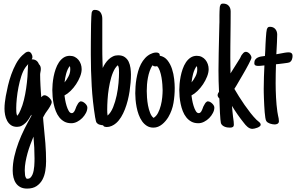

<svg xmlns="http://www.w3.org/2000/svg" viewBox="-20 -698 1675 1086"><path d="M272.5 -121.1Q272.5 -116.2 269.8 -109.6Q267.1 -103 262.9 -95.9Q258.8 -88.9 253.9 -81.5Q249 -74.2 244.6 -68.4L237.3 -58.1L230 -45.4L223.6 -33.7Q224.1 -23.9 225.1 -12.7Q226.1 -1.5 227.1 8.8Q232.4 59.1 236.6 111.3Q240.7 163.6 240.7 213.9Q240.7 240.7 236.3 268.3Q231.9 295.9 220 318.1Q208 340.3 187 354.5Q166 368.7 133.3 368.7Q110.8 368.7 95.2 360.4Q79.6 352.1 70.1 338.1Q60.5 324.2 56.2 305.7Q51.8 287.1 51.8 267.1Q51.8 227.5 61 187Q70.3 146.5 85.2 106.9Q100.1 67.4 119.1 29.5Q138.2 -8.3 157.7 -43Q157.7 -43.9 157.7 -45.2Q157.7 -46.4 157.2 -49.3Q150.9 -37.6 142.8 -25.1Q134.8 -12.7 124.8 -2.9Q114.7 6.8 102.8 13.2Q90.8 19.5 76.2 19.5Q55.7 19.5 42 9.8Q28.3 0 20.3 -15.1Q12.2 -30.3 8.8 -48.3Q5.4 -66.4 5.4 -82.5Q5.4 -101.1 7.6 -119.1Q9.8 -137.2 12.7 -154.3Q17.6 -181.6 25.1 -213.6Q32.7 -245.6 43.9 -277.1Q55.2 -308.6 70.1 -336.4Q85 -364.3 105 -383.8L108.9 -387.2Q115.2 -393.6 123.5 -399.7Q131.8 -405.8 140.6 -405.8Q146 -405.8 150.1 -402.8Q154.3 -399.9 157.2 -395.3Q160.2 -390.6 161.9 -385.3Q163.6 -379.9 163.6 -375Q163.6 -369.1 159.2 -362.3H160.2Q189.9 -362.3 200.2 -335Q205.6 -330.1 208.3 -323.2Q210.9 -316.4 210.9 -308.6Q210.9 -304.7 210.4 -300Q210 -295.4 209 -291.5Q208 -287.1 207.5 -283.2Q207 -279.3 207 -275.9Q207 -264.6 207.5 -248Q208 -231.4 209 -213.4Q210 -195.3 211.2 -178Q212.4 -160.6 213.4 -147.9Q216.8 -152.3 221.4 -155.8Q226.1 -159.2 232.4 -159.2Q237.8 -159.2 244.9 -155.3Q252 -151.4 258.1 -145.5Q264.2 -139.6 268.3 -133.1Q272.5 -126.5 272.5 -121.1ZM138.2 -322.3Q138.2 -325.2 138.4 -328.6Q138.7 -332 139.6 -335.9L136.2 -331.5Q132.3 -327.1 128.9 -323.2Q125.5 -319.3 122.6 -314.9Q109.9 -296.4 100.3 -266.8Q90.8 -237.3 84.5 -204.8Q78.1 -172.4 75 -141.1Q71.8 -109.9 71.8 -87.4Q71.8 -76.2 72.3 -64.9Q72.8 -53.7 77.1 -43Q84 -50.3 88.4 -58.8Q92.8 -67.4 96.7 -76.7Q107.4 -100.6 115.2 -132.3Q123 -164.1 127.9 -197.8Q132.8 -231.4 135.3 -263.9Q137.7 -296.4 138.2 -322.3ZM175.3 199.2Q175.3 166 173.8 137Q172.4 107.9 169.4 74.7Q160.6 95.7 151.6 119.9Q142.6 144 135.7 168.7Q128.9 193.4 124.5 217.8Q120.1 242.2 120.1 264.2V267.6Q120.1 278.8 121.6 291.7Q123 304.7 130.9 313H136.2Q146 313 152.6 306.4Q159.2 299.8 163.6 289.6Q168 279.3 170.4 266.6Q172.9 253.9 173.8 241.2Q174.8 228.5 175 217.3Q175.3 206.1 175.3 199.2Z M474.1 -89.4Q474.1 -74.7 466.1 -59.1Q458 -43.5 445.3 -30.5Q432.6 -17.6 416.3 -9.3Q399.9 -1 383.8 -1Q360.8 -1 344.2 -10Q327.6 -19 315.4 -34.4Q303.2 -49.8 295.7 -69.3Q288.1 -88.9 283.7 -109.6Q279.3 -130.4 277.6 -151.1Q275.9 -171.9 275.9 -189Q275.9 -203.6 277.6 -223.6Q279.3 -243.7 283.4 -265.1Q287.6 -286.6 294.9 -307.6Q302.2 -328.6 313.2 -345.2Q324.2 -361.8 339.6 -372.1Q355 -382.3 375 -382.3Q390.6 -382.3 403.1 -376Q415.5 -369.6 424.1 -359.1Q432.6 -348.6 437.3 -335Q441.9 -321.3 441.9 -306.6Q441.9 -287.6 433.1 -265.1Q424.3 -242.7 410.4 -221.7Q396.5 -200.7 379.2 -183.8Q361.8 -167 344.7 -158.2Q345.7 -149.4 348.6 -132.6Q351.6 -115.7 356.7 -99.1Q361.8 -82.5 368.9 -70.3Q376 -58.1 385.7 -58.1Q390.6 -58.1 394.3 -61Q397.9 -64 400.9 -68.8Q403.8 -73.7 406 -79.6Q408.2 -85.4 410.2 -90.8L413.1 -97.7Q414.1 -99.1 414.3 -99.6Q414.6 -100.1 415 -101.1Q418.5 -107.4 421.6 -112.8Q424.8 -118.2 430.7 -122.1H430.2Q432.1 -124 434.3 -124.3Q436.5 -124.5 438.5 -124.5Q443.8 -124.5 450.2 -121.1Q456.5 -117.7 461.9 -112.5Q467.3 -107.4 470.7 -101.3Q474.1 -95.2 474.1 -89.4ZM377.4 -304.7Q377.4 -309.6 377 -314.9Q376.5 -320.3 374.5 -324.2Q367.7 -315.9 362.5 -304.4Q357.4 -293 354 -280.5Q350.6 -268.1 348.4 -255.4Q346.2 -242.7 345.2 -231.9Q357.9 -247.1 367.7 -266.4Q377.4 -285.6 377.4 -304.7Z M720.7 -275.9Q720.7 -255.9 718.8 -231.7Q716.8 -207.5 712.9 -181.6Q709 -155.8 702.4 -129.6Q695.8 -103.5 686.5 -79.6Q677.2 -55.7 664.8 -35.4Q652.3 -15.1 636.7 -1.5Q625.5 8.3 611.6 14.4Q597.7 20.5 583 20.5Q577.6 20.5 571.8 18.8Q565.9 17.1 563 10.7Q552.2 9.8 541.7 6.6Q531.2 3.4 524.4 -7.3Q522.9 -10.7 522 -15.6Q521 -20.5 520 -25.9Q519.5 -28.3 519 -30.5Q518.6 -32.7 518.1 -34.7Q503.9 -122.6 498.8 -210.4Q493.7 -298.3 493.7 -387.7Q493.7 -395.5 493.7 -415Q493.7 -434.6 493.9 -459.5Q494.1 -484.4 494.4 -511.7Q494.6 -539.1 495.1 -563Q495.6 -586.9 496.6 -604.2Q497.6 -621.6 498.5 -626.5Q500.5 -633.3 503.9 -637.7Q507.3 -642.1 515.6 -642.1Q538.6 -642.1 548.6 -627.7Q558.6 -613.3 558.6 -592.3V-466.8Q558.6 -443.8 558.6 -425.5Q558.6 -407.2 558.8 -389.9Q559.1 -372.6 559.6 -354.2Q560.1 -335.9 561 -313.5Q566.9 -326.7 575.4 -339.4Q584 -352.1 594.7 -362.3Q605.5 -372.6 618.7 -378.9Q631.8 -385.3 647.9 -385.3Q671.4 -385.3 685.8 -375Q700.2 -364.7 707.8 -348.9Q715.3 -333 718 -313.5Q720.7 -293.9 720.7 -275.9ZM653.3 -287.1Q653.3 -296.9 652.6 -308.6Q651.9 -320.3 646.5 -329.1Q642.1 -325.7 638.9 -321.8Q635.7 -317.9 632.3 -313L631.3 -311.5V-312Q617.7 -289.6 609.1 -259.8Q600.6 -230 595.5 -198Q590.3 -166 588.4 -134.5Q586.4 -103 586.4 -77.6Q586.4 -72.3 586.7 -61.8Q586.9 -51.3 588.4 -44.4Q607.4 -60.5 619.9 -91.6Q632.3 -122.6 639.9 -158.4Q647.5 -194.3 650.4 -229Q653.3 -263.7 653.3 -287.1Z M968.3 -200.2Q968.3 -157.7 961.2 -115.5Q954.1 -73.2 932.1 -35.6Q925.3 -24.4 916.5 -13.9Q907.7 -3.4 897.2 5.1Q886.7 13.7 874.3 18.8Q861.8 23.9 848.1 23.9Q826.7 23.9 810.8 13.9Q794.9 3.9 783.4 -12.5Q772 -28.8 764.4 -49.6Q756.8 -70.3 752.7 -92Q748.5 -113.8 746.8 -134.3Q745.1 -154.8 745.1 -170.4Q745.1 -188 746.6 -209Q748 -230 751.7 -252Q755.4 -273.9 761.5 -295.4Q767.6 -316.9 777.3 -335.7Q787.1 -354.5 800.8 -369.4Q814.5 -384.3 832.5 -393.1V-392.6Q848.1 -400.9 863.8 -400.9Q873.5 -400.9 878.9 -396.7Q884.3 -392.6 883.8 -382.8Q910.6 -377.9 927.2 -356.9Q943.8 -335.9 952.9 -308.1Q961.9 -280.3 965.1 -251Q968.3 -221.7 968.3 -200.2ZM857.9 -322.3Q849.6 -322.3 842.3 -328.6Q833 -314.5 826.7 -296.1Q820.3 -277.8 816.7 -258.5Q813 -239.3 811.5 -219.7Q810.1 -200.2 810.1 -183.1Q810.1 -168.9 811.5 -146.7Q813 -124.5 817.1 -102.1Q821.3 -79.6 828.9 -60.1Q836.4 -40.5 848.6 -31.2Q863.8 -40 873.8 -59.3Q883.8 -78.6 889.6 -101.6Q895.5 -124.5 897.7 -147.9Q899.9 -171.4 899.9 -188Q899.9 -200.2 898.4 -219.7Q897 -239.3 893.6 -259.5Q890.1 -279.8 884 -297.4Q877.9 -314.9 868.7 -323.7Q864.3 -322.3 857.9 -322.3Z M1192.4 -89.4Q1192.4 -74.7 1184.3 -59.1Q1176.3 -43.5 1163.6 -30.5Q1150.9 -17.6 1134.5 -9.3Q1118.2 -1 1102.1 -1Q1079.1 -1 1062.5 -10Q1045.9 -19 1033.7 -34.4Q1021.5 -49.8 1013.9 -69.3Q1006.3 -88.9 1002 -109.6Q997.6 -130.4 995.8 -151.1Q994.1 -171.9 994.1 -189Q994.1 -203.6 995.8 -223.6Q997.6 -243.7 1001.7 -265.1Q1005.9 -286.6 1013.2 -307.6Q1020.5 -328.6 1031.5 -345.2Q1042.5 -361.8 1057.9 -372.1Q1073.2 -382.3 1093.3 -382.3Q1108.9 -382.3 1121.3 -376Q1133.8 -369.6 1142.3 -359.1Q1150.9 -348.6 1155.5 -335Q1160.2 -321.3 1160.2 -306.6Q1160.2 -287.6 1151.4 -265.1Q1142.6 -242.7 1128.7 -221.7Q1114.7 -200.7 1097.4 -183.8Q1080.1 -167 1063 -158.2Q1064 -149.4 1066.9 -132.6Q1069.8 -115.7 1075 -99.1Q1080.1 -82.5 1087.2 -70.3Q1094.2 -58.1 1104 -58.1Q1108.9 -58.1 1112.5 -61Q1116.2 -64 1119.1 -68.8Q1122.1 -73.7 1124.3 -79.6Q1126.5 -85.4 1128.4 -90.8L1131.3 -97.7Q1132.3 -99.1 1132.6 -99.6Q1132.8 -100.1 1133.3 -101.1Q1136.7 -107.4 1139.9 -112.8Q1143.1 -118.2 1148.9 -122.1H1148.4Q1150.4 -124 1152.6 -124.3Q1154.8 -124.5 1156.7 -124.5Q1162.1 -124.5 1168.5 -121.1Q1174.8 -117.7 1180.2 -112.5Q1185.5 -107.4 1189 -101.3Q1192.4 -95.2 1192.4 -89.4ZM1095.7 -304.7Q1095.7 -309.6 1095.2 -314.9Q1094.7 -320.3 1092.8 -324.2Q1085.9 -315.9 1080.8 -304.4Q1075.7 -293 1072.3 -280.5Q1068.8 -268.1 1066.7 -255.4Q1064.5 -242.7 1063.5 -231.9Q1076.2 -247.1 1085.9 -266.4Q1095.7 -285.6 1095.7 -304.7Z M1454.6 7.3Q1454.6 12.7 1448.7 17.1Q1442.9 21.5 1435.3 24.4Q1427.7 27.3 1419.9 29.1Q1412.1 30.8 1407.7 30.8Q1399.4 30.8 1392.6 27.6Q1385.7 24.4 1379.9 19.5Q1374 14.6 1368.9 8.8Q1363.8 2.9 1359.4 -2.9Q1342.3 -23.9 1324.2 -49.8Q1306.2 -75.7 1292 -99.1Q1292 -97.2 1292.5 -94.2Q1293 -91.3 1293 -89.4Q1293.9 -79.1 1294.7 -69.1Q1295.4 -59.1 1296.9 -48.8Q1297.4 -43 1298.1 -37.4Q1298.8 -31.7 1299.8 -25.4Q1300.8 -17.6 1301.8 -9.8Q1302.7 -2 1302.7 6.3Q1302.7 16.6 1296.9 20.3Q1291 23.9 1281.2 23.9Q1274.4 23.9 1266.6 22.9Q1258.8 22 1251.5 19Q1244.1 16.1 1238.3 11.2Q1232.4 6.3 1229.5 -1.5Q1228 -7.3 1226.6 -23.4Q1225.1 -39.6 1224.1 -59.3Q1223.1 -79.1 1222.4 -99.1Q1221.7 -119.1 1221.2 -132.3Q1221.2 -135.3 1220.9 -137.2Q1220.7 -139.2 1220.7 -141.1Q1216.8 -144.5 1213.9 -149.4Q1210.9 -154.3 1210.9 -158.7Q1210.9 -165 1213.4 -169.9Q1215.8 -174.8 1218.8 -179.2Q1215.8 -239.3 1215.8 -298.8Q1215.8 -348.1 1217 -396.7Q1218.3 -445.3 1219.2 -494.1L1220.7 -559.6Q1221.2 -564.5 1221.2 -572.3Q1221.2 -580.1 1221.2 -588.9Q1221.2 -599.6 1221.2 -611.3Q1221.2 -623 1221.7 -633.3Q1222.2 -643.6 1222.7 -651.9Q1223.1 -660.2 1224.6 -664.1V-663.6Q1226.6 -670.9 1230 -674.3Q1233.4 -677.7 1241.7 -677.7Q1262.2 -677.7 1273.4 -665.5Q1284.7 -653.3 1284.7 -632.8Q1284.7 -600.1 1284.4 -567.6Q1284.2 -535.2 1283.7 -502.4Q1283.2 -469.7 1283 -437.3Q1282.7 -404.8 1282.7 -372.1Q1282.7 -360.4 1283 -348.4Q1283.2 -336.4 1283.2 -324.2Q1283.7 -314.5 1283.7 -304.2Q1283.7 -293.9 1283.7 -282.7L1336.4 -366.7V-366.2L1340.8 -375Q1342.3 -377.4 1342.5 -378.4Q1342.8 -379.4 1343.5 -381.1Q1344.2 -382.8 1346.9 -386.7Q1349.6 -390.6 1356.4 -398.4Q1358.9 -400.9 1362.3 -402.8Q1365.7 -404.8 1371.1 -404.8Q1376.5 -404.8 1382.1 -401.6Q1387.7 -398.4 1392.1 -393.6Q1396.5 -388.7 1399.4 -382.8Q1402.3 -377 1402.3 -372.1Q1402.3 -368.2 1397.9 -358.6Q1393.6 -349.1 1386.5 -335.4Q1379.4 -321.8 1370.6 -305.9Q1361.8 -290 1352.3 -273.9Q1342.8 -257.8 1334 -242.7Q1325.2 -227.5 1318.4 -215.8L1305.7 -195.3Q1316.9 -175.8 1331.8 -152.1Q1346.7 -128.4 1363.3 -104.5Q1379.9 -80.6 1397.2 -58.6Q1414.6 -36.6 1431.2 -20L1436 -16.1Q1441.9 -11.7 1448.2 -5.6Q1454.6 0.5 1454.6 7.3Z M1557.6 -12.2Q1557.6 -6.8 1555.2 -3.2Q1552.7 0.5 1549.1 2.4Q1545.4 4.4 1541.3 5.1Q1537.1 5.9 1533.2 5.9Q1527.8 5.9 1520.8 4.6Q1513.7 3.4 1506.8 1Q1500 -1.5 1494.4 -5.1Q1488.8 -8.8 1485.8 -14.2Q1482.9 -19 1480.7 -32.5Q1478.5 -45.9 1477.1 -63.7Q1475.6 -81.5 1474.6 -101.8Q1473.6 -122.1 1472.9 -140.6Q1472.2 -159.2 1471.9 -174.1Q1471.7 -189 1471.7 -196.3Q1471.7 -230.5 1472.9 -262.5Q1474.1 -294.4 1475.6 -328.1Q1473.1 -328.1 1470.7 -327.6Q1468.3 -327.1 1465.8 -327.1Q1459.5 -326.2 1452.9 -325.7Q1446.3 -325.2 1439.5 -325.2Q1431.2 -325.2 1424.8 -328.1Q1418.5 -331.1 1418.5 -341.3Q1418.5 -353.5 1423.8 -360.8Q1429.2 -368.2 1437.5 -372.3Q1445.8 -376.5 1455.6 -378.2Q1465.3 -379.9 1474.6 -380.9Q1476.1 -380.9 1476.6 -381.1Q1477.1 -381.3 1478.5 -381.3Q1479 -387.2 1479.5 -395.8Q1480 -404.3 1480.5 -414.6Q1481 -430.7 1481.9 -449Q1482.9 -467.3 1483.9 -484.1Q1484.9 -501 1486.3 -513.9Q1487.8 -526.9 1489.3 -532.2Q1491.7 -538.6 1494.9 -542.5Q1498 -546.4 1506.8 -546.4Q1526.4 -546.4 1537.1 -533.7Q1547.9 -521 1547.9 -502.4Q1547.9 -481 1546.6 -459.5Q1545.4 -438 1544.4 -416L1543 -391.1Q1555.2 -392.6 1567.4 -395.5Q1579.1 -397.9 1591.1 -399.9Q1603 -401.9 1614.3 -401.9Q1624 -401.9 1629.4 -396.7Q1634.8 -391.6 1634.8 -381.8Q1634.8 -371.1 1630.9 -360.8Q1627 -350.6 1617.2 -345.2H1617.7Q1615.7 -344.2 1606 -342.5Q1596.2 -340.8 1583.7 -339.4Q1571.3 -337.9 1559.3 -336.4Q1547.4 -335 1541.5 -334.5H1541Q1540 -307.1 1539.6 -280.5Q1539.1 -253.9 1539.1 -226.6Q1539.1 -189 1541.3 -146.7Q1543.5 -104.5 1548.8 -66.4L1552.7 -44.4Q1554.7 -36.1 1556.2 -28.1Q1557.6 -20 1557.6 -12.2Z"/></svg>

Font: Just Another Hand
Style: Regular
Weight: 400
Designer: Astigmatic (AOETI)
Foundry: Astigmatic (AOETI)
Version: Version 1.001